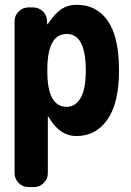

<svg xmlns="http://www.w3.org/2000/svg" viewBox="-20 -550 540 790"><path d="M254.9 -110.4Q290 -110.4 311.5 -146.5Q333 -182.6 333 -259.8Q333 -410.2 254.9 -410.2Q174.8 -410.2 174.8 -264.6V-254.9Q174.8 -110.4 254.9 -110.4ZM294.9 -530.3Q377.9 -530.3 423.8 -463.9Q469.7 -397.5 469.7 -259.8Q469.7 -127 422.4 -58.6Q375 9.8 294.9 9.8Q224.6 9.8 179.7 -69.3Q179.7 -70.3 177.7 -70.3Q176.8 -70.3 176.8 -69.3V163.1Q176.8 186.5 159.7 203.1Q142.6 219.7 120.1 219.7H96.7Q73.2 219.7 56.6 202.6Q40 185.5 40 163.1V-462.9Q40 -486.3 57.1 -502.9Q74.2 -519.5 96.7 -519.5H115.2Q139.6 -519.5 156.2 -503.4Q172.9 -487.3 173.8 -462.9V-451.2Q173.8 -450.2 174.8 -450.2Q176.8 -450.2 176.8 -451.2Q206.1 -495.1 232.9 -512.7Q259.8 -530.3 294.9 -530.3Z"/></svg>

Font: Rounded Mgen+ 2m bold
Style: Bold
Weight: 700
Designer: [Source Han Sans]
Ryoko NISHIZUKA  (kana & ideographs); Paul D. Hunt (Latin, Greek & Cyrillic); Wenlong ZHANG  (bopomofo
Version: Version 1.059.20150602